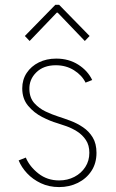

<svg xmlns="http://www.w3.org/2000/svg" viewBox="-20 -760 475 788"><path d="M222.7 7.8Q181.2 7.8 147.7 -8.1Q114.3 -23.9 91.1 -48.8Q67.9 -73.7 56.6 -101.6L85.9 -113.3Q101.6 -76.2 137.7 -47.9Q173.8 -19.5 222.7 -19.5Q257.3 -19.5 285.4 -34.2Q313.5 -48.8 330.1 -74.5Q346.7 -100.1 346.7 -132.8Q346.7 -164.1 332.5 -185.3Q318.4 -206.5 296.9 -220.2Q275.4 -233.9 252.9 -241.9Q230.5 -250 213.9 -254.9Q186.5 -262.7 153.1 -279.8Q119.6 -296.9 95.5 -325.7Q71.3 -354.5 71.3 -397.5Q71.3 -433.1 89.6 -460.7Q107.9 -488.3 139.4 -503.9Q170.9 -519.5 210.9 -519.5Q262.2 -519.5 301.3 -494.6Q340.3 -469.7 358.4 -431.6L331.1 -420.9Q316.4 -451.2 283.7 -471.7Q251 -492.2 209 -492.2Q158.7 -492.2 128.9 -462.9Q99.1 -433.6 100.6 -392.6Q101.6 -357.9 121.3 -336.2Q141.1 -314.5 168 -302Q194.8 -289.6 217.8 -282.2Q242.2 -274.4 269.5 -264.2Q296.9 -253.9 321 -237.5Q345.2 -221.2 360.6 -195.8Q376 -170.4 376 -132.8Q376 -89.8 355.2 -58.3Q334.5 -26.9 299.6 -9.5Q264.6 7.8 222.7 7.8ZM101.6 -591.8 82 -612.3 207 -740.2H222.7L347.7 -612.3L328.1 -591.8L216.8 -708H212.9Z"/></svg>

Font: Reddit Sans ExtraLight
Style: Regular
Weight: 250
Designer: Stephen Hutchings
Foundry: Reddit
Version: Version 1.014